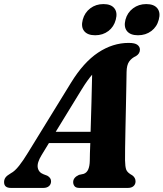

<svg xmlns="http://www.w3.org/2000/svg" viewBox="-54 -922 802 942"><path d="M150 -161Q127 -123.5 131.2 -99.8Q135.5 -76 159.5 -67L178 -60Q196.5 -49.5 196.5 -33Q196.5 -17.5 186.2 -8.8Q176 0 159 0H-0.5Q-34 0 -34 -28.5Q-34 -41 -27.2 -50.8Q-20.5 -60.5 0 -72.5Q18.5 -82 39.8 -109Q61 -136 83 -172.5L294 -515.5Q355.5 -616 427.2 -663.8Q499 -711.5 577.5 -711.5Q608 -711.5 620.2 -702Q632.5 -692.5 632.5 -678.5Q632.5 -659 613.5 -647Q592 -637.5 579.8 -620.2Q567.5 -603 567 -568.5Q566.5 -543 565.8 -497.2Q565 -451.5 563.8 -397Q562.5 -342.5 561.5 -289.2Q560.5 -236 559.8 -194.5Q559 -153 559.5 -135Q560 -104.5 565.2 -89.8Q570.5 -75 595.5 -61.5Q611 -50 611 -32Q611 -18 601.2 -9Q591.5 0 573.5 0H335.5Q318.5 0 311.8 -8.5Q305 -17 305 -28.5Q305 -51 333.5 -64L356.5 -69Q372 -74.5 379 -91Q386 -107.5 386.5 -132.5Q386.5 -147.5 387.2 -170Q388 -192.5 389 -220H186ZM346 -482 219.5 -275.5H390.5Q392.5 -345 394.8 -421.8Q397 -498.5 398 -555.5Q387.5 -543.5 374.8 -525.8Q362 -508 346 -482ZM413 -749Q375.5 -749 359 -769.5Q342.5 -790 352 -825.5Q361.5 -860.5 389 -881.2Q416.5 -902 453.5 -902Q491 -902 507.2 -881.2Q523.5 -860.5 514 -825.5Q505 -790.5 477.8 -769.8Q450.5 -749 413 -749ZM623 -749Q585.5 -749 569 -769.5Q552.5 -790 561.5 -825.5Q571 -860.5 598.8 -881.2Q626.5 -902 663.5 -902Q701.5 -902 718 -881.2Q734.5 -860.5 725 -825.5Q716 -790.5 688.5 -769.8Q661 -749 623 -749Z"/></svg>

Font: Fraunces 72pt S050
Style: Bold Italic
Weight: 700
Italic angle: -16°
Version: Version 1.000; ttfautohint (v1.8.3)